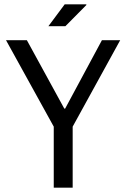

<svg xmlns="http://www.w3.org/2000/svg" viewBox="-20 -873 587 893"><path d="M230 0V-284L8 -686H105L279 -368H283L454 -686H539L318 -284V0ZM205 -751 281 -853H381L382 -850L284 -751Z"/></svg>

Font: Archivo Narrow
Style: Regular
Weight: 400
Designer: Hector Gatti
Foundry: Omnibus-Type
Version: Version 3.002